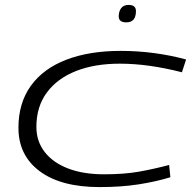

<svg xmlns="http://www.w3.org/2000/svg" viewBox="-20 -751 791 781"><path d="M385 10Q228 10 141.5 -54.5Q55 -119 55 -231Q55 -332 105.5 -402Q156 -472 249.5 -508Q343 -544 471 -544Q540 -544 607.5 -535Q675 -526 737 -509L720 -457Q654 -474 590.5 -483Q527 -492 467 -492Q365 -492 289 -462Q213 -432 170.5 -374.5Q128 -317 128 -235Q128 -176 162 -132.5Q196 -89 257.5 -65.5Q319 -42 403 -42Q486 -42 547 -53Q608 -64 668 -80L673 -30Q614 -12 543.5 -1Q473 10 385 10ZM494 -660Q463 -660 463 -684Q463 -705 473 -718Q483 -731 503 -731Q533 -731 533 -706Q533 -660 494 -660Z"/></svg>

Font: Georama ExtraExtended Light
Style: Italic
Weight: 300
Width: 8
Italic angle: -9°
Designer: Jean-Baptiste Levee
Foundry: Production Type
Version: Version 1.000